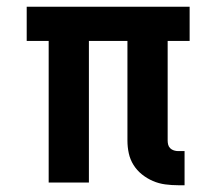

<svg xmlns="http://www.w3.org/2000/svg" viewBox="-20 -540 640 568"><path d="M526 8H507Q488 8 469 5.5Q450 3 432.5 -4.5Q415 -12 400 -24Q385 -36 375 -52Q365 -68 361 -86.5Q357 -105 357 -124V-419H243V0H124V-419H59V-520H541V-419H476V-124Q476 -118 477.5 -112Q479 -106 483.5 -101.5Q488 -97 494.5 -95Q501 -93 507 -93H526Z"/></svg>

Font: R Plex Mono
Style: Bold
Weight: 700
Monospace: yes
Designer: Belleve Invis
Foundry: Belleve Invis
Version: Version 31.8.0